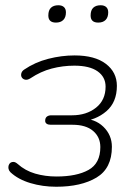

<svg xmlns="http://www.w3.org/2000/svg" viewBox="-20 -703 517 731"><path d="M194 8Q142 8 95.5 -6Q49 -20 20 -47Q14 -53 12.5 -60Q11 -67 13 -73.5Q15 -80 20 -83.5Q25 -87 32 -86.5Q39 -86 47 -79Q76 -53 114 -42Q152 -31 195 -31Q272 -31 317 -56Q362 -81 362 -143Q362 -181 334.5 -204.5Q307 -228 256 -228H173Q163 -228 157.5 -232Q152 -236 152 -243Q152 -254 158.5 -259Q165 -264 175 -264H254Q309 -264 345.5 -293Q382 -322 382 -373Q382 -410 351.5 -431.5Q321 -453 263 -453Q219 -453 177 -442Q135 -431 96 -405Q85 -398 76.5 -399.5Q68 -401 63.5 -407.5Q59 -414 61 -423Q63 -432 72 -438Q113 -466 163.5 -479Q214 -492 264 -492Q341 -492 383 -460Q425 -428 425 -376Q425 -314 385 -279.5Q345 -245 286 -240L288 -252Q341 -252 373.5 -220.5Q406 -189 406 -144Q406 -62 347.5 -27Q289 8 194 8ZM354 -617Q325 -617 325 -644Q325 -664 335 -673.5Q345 -683 363 -683Q377 -683 384.5 -676Q392 -669 392 -656Q392 -637 382 -627Q372 -617 354 -617ZM193 -617Q164 -617 164 -644Q164 -664 174 -673.5Q184 -683 202 -683Q216 -683 223.5 -676Q231 -669 231 -656Q231 -637 221 -627Q211 -617 193 -617Z"/></svg>

Font: Nunito Variable Extra Light
Style: Italic
Weight: 200
Italic angle: -9°
Designer: Vernon Adams
Foundry: Vernon Adams
Version: Version 3.602